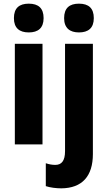

<svg xmlns="http://www.w3.org/2000/svg" viewBox="-20 -788 588 1048"><path d="M137 -768C85 -768 56 -744 56 -689C56 -635 86 -611 137 -611C188 -611 218 -635 218 -689C218 -743 190 -768 137 -768ZM330 -689C330 -635 361 -611 411 -611C462 -611 492 -635 492 -689C492 -743 464 -768 411 -768C359 -768 330 -744 330 -689ZM212 -549H61V0H212ZM315 240C429 239 487 173 487 53V-549H335V37C335 90 316 112 282 112C264 112 248 109 230 103V228C254 236 287 240 315 240Z"/></svg>

Font: Noto Sans Malayalam Condensed ExtraBold
Style: Regular
Weight: 800
Width: 3
Designer: Jelle Bosma - Monotype Design Team
Foundry: Monotype Imaging Inc.
Version: Version 2.104